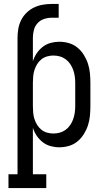

<svg xmlns="http://www.w3.org/2000/svg" viewBox="-20 -740 540 975"><path d="M23 215V145H69V-548Q69 -571 73 -594Q77 -617 87.5 -638Q98 -659 115 -675.5Q132 -692 153 -702Q174 -712 197 -716Q220 -720 243 -720H278V-650H243Q223 -650 203.5 -643.5Q184 -637 170.5 -622Q157 -607 152 -587.5Q147 -568 147 -548V-429Q154 -451 166.5 -469.5Q179 -488 197 -502Q215 -516 237 -522Q259 -528 281 -528Q306 -528 330 -521Q354 -514 373 -498.5Q392 -483 405.5 -461.5Q419 -440 426.5 -417Q434 -394 436.5 -369.5Q439 -345 439 -320V-200Q439 -175 436.5 -150.5Q434 -126 426.5 -103Q419 -80 405.5 -58.5Q392 -37 373 -21.5Q354 -6 330 1Q306 8 281 8Q259 8 237 2Q215 -4 197 -18Q179 -32 166.5 -50.5Q154 -69 147 -91V145H215V215ZM251 -62Q268 -62 284 -66.5Q300 -71 313.5 -81Q327 -91 336.5 -105Q346 -119 351.5 -134.5Q357 -150 359.5 -166.5Q362 -183 362 -200V-320Q362 -337 359.5 -353.5Q357 -370 351.5 -385.5Q346 -401 336.5 -415Q327 -429 313.5 -439Q300 -449 284 -453.5Q268 -458 251 -458Q235 -458 219 -453.5Q203 -449 190 -438.5Q177 -428 168.5 -414Q160 -400 155 -384.5Q150 -369 148.5 -352.5Q147 -336 147 -320V-200Q147 -184 148.5 -167.5Q150 -151 155 -135.5Q160 -120 168.5 -106Q177 -92 190 -81.5Q203 -71 219 -66.5Q235 -62 251 -62Z"/></svg>

Font: Iosevka Curly Slab
Style: Regular
Weight: 400
Monospace: yes
Designer: Belleve Invis
Foundry: Belleve Invis
Version: Version 22.1.2; ttfautohint (v1.8.4)